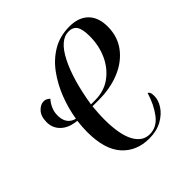

<svg xmlns="http://www.w3.org/2000/svg" viewBox="-155 -661 786 786"><g transform="rotate(-45 237.5 -268.0)"><path d="M269 10Q196 10 152 -39Q108 -88 108 -188Q108 -218 112 -250Q68 -254 43.5 -277Q19 -300 19 -334Q19 -368 35.5 -386Q52 -404 71 -404Q80 -404 86 -400.5Q92 -397 98 -392Q86 -379 78 -361Q70 -343 70 -323Q70 -271 114 -260Q122 -311 141.5 -361.5Q161 -412 191.5 -454Q222 -496 264.5 -521Q307 -546 362 -546Q415 -546 444 -517Q473 -488 473 -435Q473 -377 441.5 -335Q410 -293 356 -270.5Q302 -248 234 -248H198Q197 -241 195.5 -217Q194 -193 194 -176Q194 -89 217.5 -45Q241 -1 283 -1Q324 -1 352 -37.5Q380 -74 396 -127Q401 -125 404 -119Q407 -113 407 -98Q407 -75 391 -50Q375 -25 344 -7.5Q313 10 269 10ZM223 -258Q275 -258 313 -285.5Q351 -313 372 -358.5Q393 -404 393 -459Q393 -500 381.5 -517Q370 -534 345 -534Q296 -534 257.5 -458.5Q219 -383 199 -258Z"/></g></svg>

Font: Noto Serif Display ExtraCondensed
Style: Italic
Weight: 400
Width: 2
Italic angle: -12°
Designer: Monotype Design Team
Foundry: Monotype Imaging Inc.
Version: Version 2.009